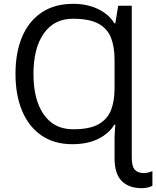

<svg xmlns="http://www.w3.org/2000/svg" viewBox="-20 -744 817 1004"><path d="M363 -724Q436 -724 493 -696.5Q550 -669 578 -622H583L598 -714H669V79Q669 126 685 143.5Q701 161 732 161Q745 161 756 158Q767 155 777 151V227Q767 233 753 236.5Q739 240 721 240Q654 240 616.5 202.5Q579 165 579 83V-20Q579 -39 580.5 -57Q582 -75 583 -92H578Q550 -46 494 -18Q438 10 358 10Q263 10 196.5 -36Q130 -82 95.5 -164.5Q61 -247 61 -358Q61 -469 95.5 -551Q130 -633 197.5 -678.5Q265 -724 363 -724ZM361 -646Q263 -646 209 -569Q155 -492 155 -357Q155 -222 209 -145Q263 -68 362 -68Q450 -68 496.5 -95Q543 -122 561 -169.5Q579 -217 579 -280V-434Q579 -497 561 -545Q543 -593 496 -619.5Q449 -646 361 -646Z"/></svg>

Font: Noto Sans Historical
Style: Regular
Weight: 400
Designer: Monotype Design Team
Foundry: Monotype Imaging Inc.
Version: Version 2.013; ttfautohint (v1.8.4.7-5d5b)